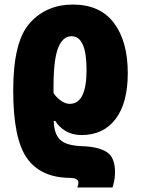

<svg xmlns="http://www.w3.org/2000/svg" viewBox="-20 -583 618 843"><path d="M360 -276Q360 -127 286 -127Q265 -127 244 -143.5Q223 -160 215 -175Q215 -185 215 -211Q216 -328 236.5 -376Q257 -424 294 -424Q360 -424 360 -276ZM38 -186Q38 26 98 111Q158 196 284 198Q324 198 324 218Q324 231 319 240H474Q477 232 481 213.5Q485 195 485 173Q485 109 450 85.5Q415 62 345 59Q271 57 244 30.5Q217 4 216 -52H223Q237 -27 267 -8.5Q297 10 338 10Q434 10 487.5 -60.5Q541 -131 541 -262Q541 -402 480 -482.5Q419 -563 300 -563Q184 -563 111 -482Q38 -401 38 -186Z"/></svg>

Font: Noto Sans UI SemiCondensed Black
Style: Regular
Weight: 900
Width: 4
Designer: Monotype Design Team
Foundry: Monotype Imaging Inc.
Version: 1.001